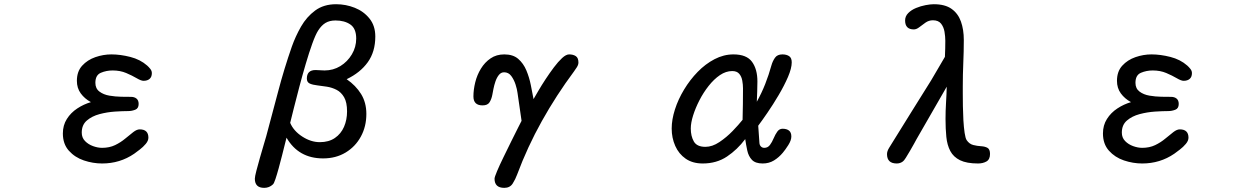

<svg xmlns="http://www.w3.org/2000/svg" viewBox="-20 -783 6040 923"><path d="M470.7 2.9Q426.8 2.9 383.3 -11.7Q339.8 -26.4 311 -58.6Q282.2 -90.8 282.2 -141.6Q282.2 -180.7 301.3 -210.9Q320.3 -241.2 351.6 -261.7Q382.8 -282.2 417 -292Q386.7 -308.6 368.2 -334Q349.6 -359.4 349.6 -394.5Q349.6 -439.5 375 -467.3Q400.4 -495.1 438.5 -508.3Q476.6 -521.5 515.6 -521.5Q558.6 -521.5 606.4 -509.3Q654.3 -497.1 687.5 -467.8Q695.3 -460.9 702.6 -451.7Q710 -442.4 710 -431.6Q710 -413.1 699.2 -403.8Q688.5 -394.5 669.9 -394.5Q658.2 -394.5 636.7 -407.2Q615.2 -419.9 586.4 -432.1Q557.6 -444.3 521.5 -444.3Q491.2 -444.3 464.8 -433.1Q438.5 -421.9 438.5 -384.8Q438.5 -357.4 458 -342.8Q477.5 -328.1 505.9 -323.2Q534.2 -318.4 563 -317.9Q591.8 -317.4 609.4 -317.4Q626 -317.4 636.2 -309.1Q646.5 -300.8 646.5 -283.2Q646.5 -261.7 629.9 -255.4Q613.3 -249 595.7 -249Q570.3 -249 532.7 -246.6Q495.1 -244.1 458.5 -234.4Q421.9 -224.6 397.5 -203.6Q373 -182.6 373 -145.5Q373 -121.1 388.7 -105Q404.3 -88.9 427.2 -80.6Q450.2 -72.3 470.7 -72.3Q505.9 -72.3 533.2 -85.4Q560.5 -98.6 582 -116.7Q603.5 -134.8 620.6 -147.9Q637.7 -161.1 651.4 -161.1Q693.4 -161.1 693.4 -121.1Q693.4 -106.4 680.7 -91.3Q668 -76.2 651.9 -64Q635.7 -51.8 625 -43.9Q556.6 2.9 470.7 2.9Z M1250 120.1Q1205.1 120.1 1205.1 76.2Q1205.1 66.4 1212.4 38.1Q1219.7 9.8 1229.5 -24.4Q1239.3 -58.6 1248 -87.9Q1256.8 -117.2 1259.8 -127.9Q1289.1 -236.3 1317.4 -344.2Q1345.7 -452.1 1382.8 -558.6Q1400.4 -608.4 1427.2 -655.3Q1454.1 -702.1 1495.1 -732.4Q1536.1 -762.7 1595.7 -762.7Q1642.6 -762.7 1685.5 -745.6Q1728.5 -728.5 1756.3 -693.8Q1784.2 -659.2 1784.2 -607.4Q1784.2 -534.2 1748 -483.9Q1711.9 -433.6 1646.5 -402.3Q1690.4 -372.1 1715.8 -331.1Q1741.2 -290 1741.2 -235.4Q1741.2 -174.8 1714.8 -126.5Q1688.5 -78.1 1641.6 -49.8Q1594.7 -21.5 1533.2 -21.5Q1415 -21.5 1357.4 -121.1Q1355.5 -114.3 1349.6 -90.3Q1343.8 -66.4 1335.9 -35.6Q1328.1 -4.9 1319.8 25.4Q1311.5 55.7 1304.2 77.6Q1296.9 99.6 1292 103.5Q1274.4 120.1 1250 120.1ZM1517.6 -99.6Q1560.5 -99.6 1589.8 -119.6Q1619.1 -139.6 1633.8 -173.3Q1648.4 -207 1648.4 -247.1Q1648.4 -291 1634.3 -315.4Q1620.1 -339.8 1598.1 -351.1Q1576.2 -362.3 1551.8 -366.2Q1527.3 -370.1 1505.4 -372.6Q1483.4 -375 1469.2 -381.3Q1455.1 -387.7 1455.1 -405.3Q1455.1 -446.3 1497.1 -446.3Q1507.8 -446.3 1518.6 -445.3Q1529.3 -444.3 1540 -444.3Q1582 -444.3 1616.2 -465.3Q1650.4 -486.3 1671.4 -521.5Q1692.4 -556.6 1692.4 -597.7Q1692.4 -645.5 1664.6 -665Q1636.7 -684.6 1592.8 -684.6Q1564.5 -684.6 1544.9 -672.9Q1525.4 -661.1 1509.8 -636.7Q1497.1 -617.2 1481.4 -573.7Q1465.8 -530.3 1449.7 -475.6Q1433.6 -420.9 1418.9 -365.2Q1404.3 -309.6 1392.6 -263.2Q1380.9 -216.8 1375 -192.4Q1391.6 -153.3 1433.1 -126.5Q1474.6 -99.6 1517.6 -99.6Z M2404.3 120.1Q2357.4 120.1 2357.4 76.2Q2357.4 68.4 2369.6 39.6Q2381.8 10.7 2400.4 -27.3Q2418.9 -65.4 2437.5 -103Q2456.1 -140.6 2470.2 -168.5Q2484.4 -196.3 2487.3 -202.1Q2482.4 -236.3 2477.5 -270Q2472.7 -303.7 2467.8 -336.9Q2465.8 -353.5 2458.5 -376.5Q2451.2 -399.4 2438 -417.5Q2424.8 -435.5 2403.3 -435.5Q2388.7 -435.5 2378.4 -422.9Q2368.2 -410.2 2361.8 -391.6Q2355.5 -373 2352.1 -355.5Q2348.6 -337.9 2346.7 -327.1Q2342.8 -306.6 2333.5 -291.5Q2324.2 -276.4 2299.8 -276.4Q2255.9 -276.4 2255.9 -319.3Q2255.9 -351.6 2264.6 -387.2Q2273.4 -422.9 2292 -453.1Q2310.5 -483.4 2338.4 -502.4Q2366.2 -521.5 2404.3 -521.5Q2446.3 -521.5 2471.2 -500Q2496.1 -478.5 2510.3 -444.8Q2524.4 -411.1 2531.7 -374.5Q2539.1 -337.9 2544.9 -306.6Q2552.7 -320.3 2567.9 -346.2Q2583 -372.1 2602.5 -401.9Q2622.1 -431.6 2642.6 -459Q2663.1 -486.3 2682.1 -503.9Q2701.2 -521.5 2715.8 -521.5Q2735.4 -521.5 2748 -513.2Q2760.7 -504.9 2760.7 -482.4Q2760.7 -471.7 2752.9 -459.5Q2745.1 -447.3 2739.3 -439.5Q2654.3 -325.2 2585 -201.2Q2515.6 -77.1 2465.8 56.6Q2458 78.1 2444.8 99.1Q2431.6 120.1 2404.3 120.1Z M3358.4 2.9Q3309.6 2.9 3276.4 -20Q3243.2 -43 3226.1 -81.5Q3209 -120.1 3209 -165Q3209 -208 3224.6 -256.8Q3240.2 -305.7 3268.6 -352.5Q3296.9 -399.4 3334 -437.5Q3371.1 -475.6 3415 -498.5Q3459 -521.5 3505.9 -521.5Q3569.3 -521.5 3595.2 -485.8Q3621.1 -450.2 3621.1 -391.6Q3621.1 -367.2 3620.1 -342.8Q3619.1 -318.4 3618.2 -293.9Q3641.6 -335.9 3658.7 -379.4Q3675.8 -422.9 3688.5 -468.8Q3694.3 -489.3 3705.6 -505.4Q3716.8 -521.5 3741.2 -521.5Q3760.7 -521.5 3773.4 -513.2Q3786.1 -504.9 3786.1 -483.4Q3786.1 -455.1 3768.1 -413.1Q3750 -371.1 3723.1 -325.7Q3696.3 -280.3 3669.4 -241.2Q3642.6 -202.1 3625 -178.7L3630.9 -94.7Q3631.8 -85 3638.2 -78.6Q3644.5 -72.3 3654.3 -72.3Q3670.9 -72.3 3681.2 -85.9Q3691.4 -99.6 3699.2 -118.2Q3707 -136.7 3716.8 -150.4Q3726.6 -164.1 3742.2 -164.1Q3761.7 -164.1 3772.9 -155.3Q3784.2 -146.5 3784.2 -127Q3784.2 -108.4 3769.5 -85.4Q3754.9 -62.5 3743.2 -48.8Q3724.6 -26.4 3700.7 -11.7Q3676.8 2.9 3646.5 2.9Q3611.3 2.9 3594.7 -14.6Q3578.1 -32.2 3572.3 -59.6Q3566.4 -86.9 3562.5 -114.3Q3524.4 -63.5 3474.6 -30.3Q3424.8 2.9 3358.4 2.9ZM3371.1 -77.1Q3404.3 -77.1 3438.5 -100.1Q3472.7 -123 3502 -153.3Q3531.2 -183.6 3549.8 -207Q3550.8 -245.1 3551.3 -282.7Q3551.8 -320.3 3551.8 -358.4Q3551.8 -376 3548.3 -395.5Q3544.9 -415 3533.7 -428.2Q3522.5 -441.4 3500 -441.4Q3469.7 -441.4 3440.9 -421.9Q3412.1 -402.3 3386.7 -370.1Q3361.3 -337.9 3342.3 -300.8Q3323.2 -263.7 3312 -228Q3300.8 -192.4 3300.8 -165Q3300.8 -128.9 3315.4 -103Q3330.1 -77.1 3371.1 -77.1Z M4291 2.9Q4244.1 2.9 4244.1 -42Q4244.1 -55.7 4253.9 -71.8Q4263.7 -87.9 4270.5 -98.6Q4316.4 -173.8 4363.3 -248Q4410.2 -322.3 4456.1 -396.5Q4472.7 -424.8 4489.3 -453.1Q4505.9 -481.4 4522.5 -509.8Q4523.4 -529.3 4523.9 -548.8Q4524.4 -568.4 4524.4 -586.9Q4524.4 -607.4 4520.5 -630.4Q4516.6 -653.3 4503.9 -669.4Q4491.2 -685.5 4464.8 -685.5Q4445.3 -685.5 4429.2 -674.3Q4413.1 -663.1 4399.4 -652.3Q4385.7 -641.6 4373 -641.6Q4331.1 -641.6 4331.1 -684.6Q4331.1 -705.1 4346.2 -720.2Q4361.3 -735.4 4383.8 -744.6Q4406.2 -753.9 4429.7 -758.3Q4453.1 -762.7 4468.8 -762.7Q4523.4 -762.7 4554.7 -740.2Q4585.9 -717.8 4599.6 -679.2Q4613.3 -640.6 4613.3 -590.8Q4613.3 -535.2 4610.8 -479.5Q4608.4 -423.8 4608.4 -368.2Q4608.4 -359.4 4608.4 -333.5Q4608.4 -307.6 4608.9 -273.4Q4609.4 -239.3 4611.3 -205.1Q4613.3 -170.9 4617.2 -144.5Q4621.1 -118.2 4627 -109.4Q4639.6 -90.8 4658.7 -85.9Q4677.7 -81.1 4696.3 -80.1Q4714.8 -79.1 4727.1 -72.3Q4739.3 -65.4 4739.3 -43Q4739.3 -16.6 4722.2 -6.8Q4705.1 2.9 4681.6 2.9Q4627 2.9 4595.2 -12.7Q4563.5 -28.3 4548.3 -57.1Q4533.2 -85.9 4529.3 -125Q4525.4 -164.1 4525.4 -210.9Q4525.4 -250 4527.8 -288.6Q4530.3 -327.1 4531.2 -366.2L4385.7 -113.3Q4382.8 -107.4 4374 -91.8Q4365.2 -76.2 4354.5 -57.6Q4343.8 -39.1 4334.5 -24.4Q4325.2 -9.8 4320.3 -6.8Q4307.6 2.9 4291 2.9Z M5470.7 2.9Q5426.8 2.9 5383.3 -11.7Q5339.8 -26.4 5311 -58.6Q5282.2 -90.8 5282.2 -141.6Q5282.2 -180.7 5301.3 -210.9Q5320.3 -241.2 5351.6 -261.7Q5382.8 -282.2 5417 -292Q5386.7 -308.6 5368.2 -334Q5349.6 -359.4 5349.6 -394.5Q5349.6 -439.5 5375 -467.3Q5400.4 -495.1 5438.5 -508.3Q5476.6 -521.5 5515.6 -521.5Q5558.6 -521.5 5606.4 -509.3Q5654.3 -497.1 5687.5 -467.8Q5695.3 -460.9 5702.6 -451.7Q5710 -442.4 5710 -431.6Q5710 -413.1 5699.2 -403.8Q5688.5 -394.5 5669.9 -394.5Q5658.2 -394.5 5636.7 -407.2Q5615.2 -419.9 5586.4 -432.1Q5557.6 -444.3 5521.5 -444.3Q5491.2 -444.3 5464.8 -433.1Q5438.5 -421.9 5438.5 -384.8Q5438.5 -357.4 5458 -342.8Q5477.5 -328.1 5505.9 -323.2Q5534.2 -318.4 5563 -317.9Q5591.8 -317.4 5609.4 -317.4Q5626 -317.4 5636.2 -309.1Q5646.5 -300.8 5646.5 -283.2Q5646.5 -261.7 5629.9 -255.4Q5613.3 -249 5595.7 -249Q5570.3 -249 5532.7 -246.6Q5495.1 -244.1 5458.5 -234.4Q5421.9 -224.6 5397.5 -203.6Q5373 -182.6 5373 -145.5Q5373 -121.1 5388.7 -105Q5404.3 -88.9 5427.2 -80.6Q5450.2 -72.3 5470.7 -72.3Q5505.9 -72.3 5533.2 -85.4Q5560.5 -98.6 5582 -116.7Q5603.5 -134.8 5620.6 -147.9Q5637.7 -161.1 5651.4 -161.1Q5693.4 -161.1 5693.4 -121.1Q5693.4 -106.4 5680.7 -91.3Q5668 -76.2 5651.9 -64Q5635.7 -51.8 5625 -43.9Q5556.6 2.9 5470.7 2.9Z"/></svg>

Font: Kosugi Maru
Style: Regular
Weight: 400
Designer: MOTOYA
Version: Version 4.002